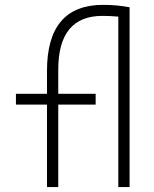

<svg xmlns="http://www.w3.org/2000/svg" viewBox="-20 -762 626 782"><path d="M171.4 0V-335.9H44.9V-379.9H171.4V-473.6Q171.4 -742.2 399.9 -742.2Q456.1 -742.2 507.8 -732.4V0H461.9V-694.3Q427.2 -697.3 397 -697.3Q217.3 -697.3 217.3 -478.5V-379.9H369.6V-335.9H217.3V0Z"/></svg>

Font: Cascadia Mono NF ExtraLight
Style: Regular
Weight: 200
Monospace: yes
Designer: Aaron Bell
Foundry: Saja Typeworks
Version: Version 2404.023; ttfautohint (v1.8.4)